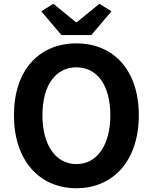

<svg xmlns="http://www.w3.org/2000/svg" viewBox="-20 -984 810 1018"><path d="M306 -798H464L571 -924L507 -964L387 -866H383L263 -964L199 -924ZM385 14C581 14 716 -133 716 -373C716 -613 581 -754 385 -754C189 -754 54 -614 54 -373C54 -133 189 14 385 14ZM385 -114C275 -114 205 -215 205 -373C205 -532 275 -627 385 -627C495 -627 565 -532 565 -373C565 -215 495 -114 385 -114Z"/></svg>

Font: Noto Sans JP
Style: Bold
Weight: 700
Designer: Ryoko NISHIZUKA  (kana, bopomofo & ideographs); Paul D. Hunt (Latin, Greek & Cyrillic); Sandoll Communications , Soo-you
Foundry: Adobe
Version: Version 2.002;hotconv 1.0.116;makeotfexe 2.5.65601